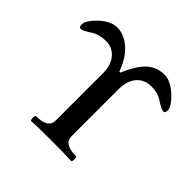

<svg xmlns="http://www.w3.org/2000/svg" viewBox="-167 -849 1025 1025"><g transform="rotate(45 345.5 -336.5)"><path d="M196 3Q191 3 189.5 -6Q188 -15 189.5 -24.5Q191 -34 196 -34Q286 -34 286 -91V-446Q286 -511 255 -546.5Q224 -582 178 -582Q122 -582 87 -557Q68 -545 55 -538.5Q42 -532 33 -532Q21 -532 21 -554Q21 -568 34 -588Q47 -608 68.5 -628.5Q90 -649 116 -662.5Q142 -676 167 -676Q219 -676 266.5 -635Q314 -594 341 -517H349Q387 -605 427.5 -640.5Q468 -676 525 -676Q549 -676 574.5 -662.5Q600 -649 622 -628.5Q644 -608 657.5 -588Q671 -568 671 -554Q671 -532 659 -532Q643 -532 605 -557Q570 -582 519 -582Q467 -582 436 -546.5Q405 -511 405 -446V-91Q405 -34 496 -34Q501 -34 502.5 -24.5Q504 -15 502.5 -6Q501 3 496 3Q462 1 425 0.5Q388 0 340 0Q295 0 261 0.5Q227 1 196 3Z"/></g></svg>

Font: Junicode SmExp
Style: Bold
Weight: 700
Width: 6
Designer: Peter S. Baker
Version: Version 2.205; ttfautohint (v1.8.4)